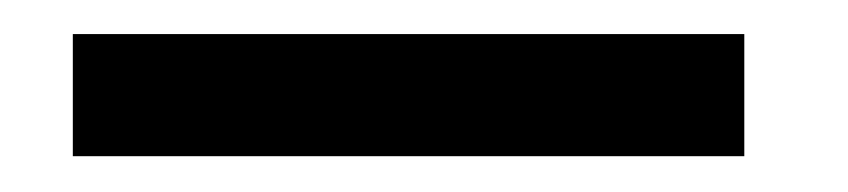

<svg xmlns="http://www.w3.org/2000/svg" viewBox="-20 44 490 111"><path d="M22.1 63.7H410.3V134.3H22.1Z"/></svg>

Font: League Mono Thin Condensed
Style: Regular
Weight: 100
Width: 1
Designer: Tyler Finck
Foundry: The League of Moveable Type / Tyler Finck
Version: Version 2.300;RELEASE